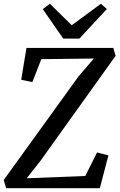

<svg xmlns="http://www.w3.org/2000/svg" viewBox="-22 -997 633 1017"><path d="M204.6 -948.7 242.2 -977.1 357.9 -863.3 512.7 -977.1 543.9 -949.2 398.4 -792.5H313ZM-2.4 -43.5 393.6 -591.8 475.1 -687 196.8 -683.6 149.4 -562.5 90.3 -574.2 118.2 -743.2H578.1L590.3 -701.2L193.4 -146.5L119.6 -52.7L429.7 -64.9L492.2 -189.5L552.2 -173.8L506.8 0H10.7Z"/></svg>

Font: Merriweather
Style: Italic
Weight: 400
Italic angle: -7°
Designer: Eben Sorkin ( eben@eyebytes.com )
Foundry: Eben Sorkin ( eben@eyebytes.com )
Version: Version 1.005; ttfautohint (v0.97) -l 13 -r 13 -G 200 -x 24 